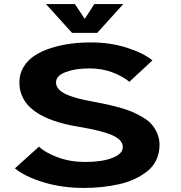

<svg xmlns="http://www.w3.org/2000/svg" viewBox="-20 -915 890 946"><path d="M587.5 -895 459 -753H335L206.5 -895H349L397.5 -822L445 -895ZM393.5 11Q285 11 193.2 -17.2Q101.5 -45.5 53.5 -85.5L172 -192.5Q203 -163 264.2 -140Q325.5 -117 400 -117Q482 -117 533.5 -136.8Q585 -156.5 585 -190.5Q585 -226.5 531.2 -249.5Q477.5 -272.5 367 -290.5Q75.5 -338.5 75.5 -509Q75.5 -551 96 -585Q116.5 -619 150.8 -641.2Q185 -663.5 231.2 -678.2Q277.5 -693 326.5 -699.5Q375.5 -706 428 -706Q524 -706 605.5 -679.8Q687 -653.5 731 -617.5L617.5 -512Q586 -538.5 534.5 -558.2Q483 -578 420.5 -578Q352 -578 304 -560Q256 -542 256 -509Q256 -475.5 301.2 -452.8Q346.5 -430 442 -413.5Q479.5 -406.5 506 -400.8Q532.5 -395 569 -385Q605.5 -375 630.8 -364.2Q656 -353.5 683.5 -337.2Q711 -321 727.5 -302Q744 -283 755 -257.2Q766 -231.5 766 -201Q766 -161.5 750.8 -128.5Q735.5 -95.5 707.8 -73Q680 -50.5 645 -33.8Q610 -17 567 -7.5Q524 2 481.5 6.5Q439 11 393.5 11Z"/></svg>

Font: League Mono Wide
Style: Bold
Weight: 700
Width: 8
Designer: Tyler Finck
Foundry: The League of Moveable Type / Tyler Finck
Version: Version 2.210